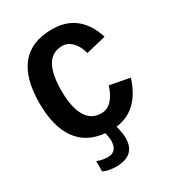

<svg xmlns="http://www.w3.org/2000/svg" viewBox="-206 -788 1012 1113"><g transform="rotate(-30 300.0 -231.0)"><path d="M185.5 -332.5Q185.5 -222.7 219.7 -163.1Q253.9 -103.5 321.8 -103.5Q400.9 -103.5 439 -222.7L572.3 -197.3Q513.7 -11.2 358.4 7.3Q371.6 59.1 371.6 89.8Q371.6 207.5 240.7 207.5Q219.2 207.5 195.6 203.1Q171.9 198.7 156.2 190.4V121.1Q189.5 135.3 227.5 135.3Q291.5 135.3 291.5 59.6Q291.5 43.9 283.7 7.8Q162.6 -3.4 100.8 -90.3Q39.1 -177.2 39.1 -332.5Q39.1 -668.9 316.4 -668.9Q407.7 -668.9 469 -620.4Q530.3 -571.8 558.6 -479L425.8 -446.8Q411.6 -498.5 383.3 -527.1Q355 -555.7 318.4 -555.7Q185.5 -555.7 185.5 -332.5Z"/></g></svg>

Font: Cousine
Style: Bold
Weight: 700
Monospace: yes
Designer: Steve Matteson
Foundry: Ascender Corporation
Version: Version 1.20